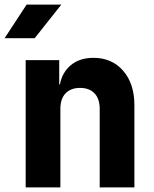

<svg xmlns="http://www.w3.org/2000/svg" viewBox="-45 -810 665 830"><path d="M66 0V-550H211V-445H214Q224 -498 262 -529Q300 -560 359 -560Q439 -560 487.5 -504Q536 -448 536 -355V0H386V-340Q386 -383 363.5 -406.5Q341 -430 301 -430Q261 -430 238.5 -406.5Q216 -383 216 -340V0ZM-25 -645 70 -790H220L105 -645Z"/></svg>

Font: NKDuy Mono ExtraBold
Style: Regular
Weight: 800
Monospace: yes
Designer: NKDuy
Foundry: NKDuy
Version: Version 2.251; ttfautohint (v1.8.4.7-5d5b)